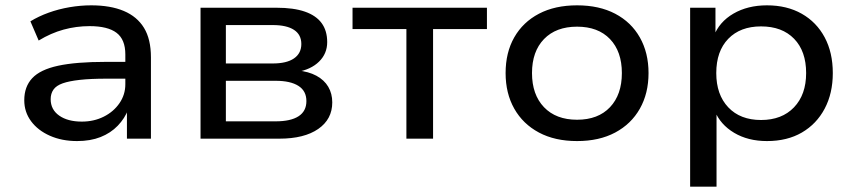

<svg xmlns="http://www.w3.org/2000/svg" viewBox="-20 -520 3204 720"><path d="M269 9Q212 9 167 -11Q122 -31 96.5 -65.5Q71 -100 71 -144Q71 -195 101 -227Q131 -259 198 -273.5Q265 -288 377 -288H465V-225H380Q320 -225 279.5 -220.5Q239 -216 215 -207.5Q191 -199 180.5 -184Q170 -169 170 -148Q170 -109 202 -86.5Q234 -64 287 -64Q332 -64 369 -82.5Q406 -101 428 -133Q450 -165 450 -204V-316Q450 -372 417 -397Q384 -422 316 -422Q266 -422 218.5 -409Q171 -396 125 -368L94 -440Q125 -459 162.5 -472.5Q200 -486 241 -493Q282 -500 322 -500Q394 -500 444 -479Q494 -458 520 -415.5Q546 -373 546 -305V0H456V-110H461Q448 -76 421.5 -48.5Q395 -21 357 -6Q319 9 269 9Z M732 0V-491H1017Q1081 -491 1123 -476.5Q1165 -462 1186 -433.5Q1207 -405 1207 -362Q1207 -319 1176.5 -289Q1146 -259 1093 -250L1094 -256Q1137 -252 1166.5 -236Q1196 -220 1211 -194.5Q1226 -169 1226 -136Q1226 -73 1173.5 -36.5Q1121 0 1027 0ZM827 -65H1014Q1070 -65 1099.5 -84Q1129 -103 1129 -141Q1129 -179 1099 -198Q1069 -217 1014 -217H827ZM827 -282H1003Q1055 -282 1082.5 -301Q1110 -320 1110 -355Q1110 -390 1082.5 -408Q1055 -426 1003 -426H827Z M1504 0V-411H1302V-491H1806V-411H1604V0Z M2144 9Q2061 9 2001 -23Q1941 -55 1908.5 -112.5Q1876 -170 1876 -246Q1876 -323 1908.5 -380Q1941 -437 2001 -468.5Q2061 -500 2144 -500Q2227 -500 2287 -468.5Q2347 -437 2379.5 -379.5Q2412 -322 2412 -246Q2412 -170 2379.5 -112.5Q2347 -55 2287 -23Q2227 9 2144 9ZM2144 -71Q2223 -71 2267.5 -118Q2312 -165 2312 -246Q2312 -327 2267.5 -373.5Q2223 -420 2144 -420Q2065 -420 2020 -373.5Q1975 -327 1975 -246Q1975 -165 2020 -118Q2065 -71 2144 -71Z M2568 180V-491H2663V-383H2656Q2677 -438 2730.5 -469Q2784 -500 2856 -500Q2931 -500 2986.5 -468.5Q3042 -437 3072.5 -380Q3103 -323 3103 -246Q3103 -170 3072.5 -112.5Q3042 -55 2987 -23Q2932 9 2856 9Q2785 9 2733 -22Q2681 -53 2660 -105H2667V180ZM2834 -70Q2912 -70 2957.5 -117.5Q3003 -165 3003 -246Q3003 -328 2958 -374.5Q2913 -421 2834 -421Q2756 -421 2711 -374.5Q2666 -328 2666 -246Q2666 -165 2711 -117.5Q2756 -70 2834 -70Z"/></svg>

Font: Nunito Sans 10pt SemiExpanded Medium
Style: Regular
Weight: 500
Width: 6
Designer: Vernon Adams
Foundry: Vernon Adams
Version: Version 3.101;gftools[0.9.27]